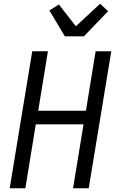

<svg xmlns="http://www.w3.org/2000/svg" viewBox="-20 -1010 640 1030"><path d="M32 0 153 -735H237L185 -416H441L493 -735H577L456 0H372L428 -343H172L116 0ZM328 -815 245 -954 296 -986 387 -869 517 -990 560 -950 430 -815Z"/></svg>

Font: Iosevka Extended Oblique
Style: Regular
Weight: 400
Width: 7
Italic angle: -9°
Monospace: yes
Designer: Belleve Invis
Foundry: Belleve Invis
Version: Version 32.0.1; ttfautohint (v1.8.4)